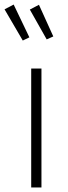

<svg xmlns="http://www.w3.org/2000/svg" viewBox="-39 -823 300 843"><path d="M143 -522V0H98V-522ZM21 -803 90 -659 61 -645 -19 -782ZM132 -802 195 -663 166 -650 92 -781Z"/></svg>

Font: Fira Sans Condensed ExtraLight
Style: Regular
Weight: 275
Width: 3
Designer: Carrois Corporate & Edenspiekermann AG
Foundry: Carrois Corporate GbR & Edenspiekermann AG
Version: Version 4.203